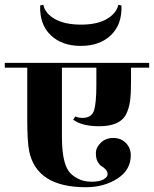

<svg xmlns="http://www.w3.org/2000/svg" viewBox="-39 -823 644 803"><path d="M585 -560V-540H509V-481Q509 -431 505 -401Q501 -371 488 -344Q462 -295 375 -295Q306 -295 267 -322L276 -336Q289 -330 306 -330Q344 -330 354 -360.5Q364 -391 364 -467V-540H220V-250Q220 -150 247 -109Q259 -91 284.5 -77Q310 -63 344 -63Q378 -63 394.5 -73Q411 -83 411 -94Q411 -105 403.5 -113.5Q396 -122 386.5 -127.5Q377 -133 369.5 -146.5Q362 -160 362 -183Q362 -206 382.5 -226Q403 -246 435 -246Q467 -246 487.5 -225Q508 -204 508 -174Q508 -112 452 -76Q396 -40 320 -40Q114 -40 83 -191Q75 -231 75 -322V-540H-19V-560ZM129 -800 142 -803Q150 -766 191.5 -743Q233 -720 300 -720Q367 -720 407.5 -743.5Q448 -767 456 -803L469 -800Q472 -721 425 -676Q378 -631 299 -631Q220 -631 173 -676Q126 -721 129 -800Z"/></svg>

Font: Rozha One
Style: Regular
Weight: 400
Designer: Tim Donaldson, Indian Type Foundry
Foundry: Indian Type Foundry
Version: Version 1.300;PS 1.0;hotconv 1.0.78;makeotf.lib2.5.61930; tt